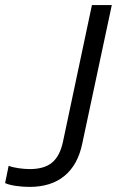

<svg xmlns="http://www.w3.org/2000/svg" viewBox="-40 -719 459 754"><path d="M-20 0 -6 -68Q8 -62 32.5 -58.5Q57 -55 77 -55Q134 -55 164.5 -80.5Q195 -106 207 -161L321 -699H399L283 -155Q266 -72 213.5 -28.5Q161 15 76 15Q49 15 22 11Q-5 7 -20 0Z"/></svg>

Font: Prompt Light
Style: Italic
Weight: 300
Italic angle: -12°
Designer: Katatrad Team
Foundry: CadsonDemak
Version: Version 1.000